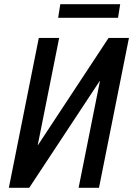

<svg xmlns="http://www.w3.org/2000/svg" viewBox="-20 -891 632 911"><path d="M495.1 -710.9H591.8L449.7 0H353L454.1 -506.3L453.1 -506.8L118.7 0H22L164.1 -710.9H260.7L159.2 -203.1L160.2 -202.6ZM540 -806.6H255.9L266.1 -871.1H550.3Z"/></svg>

Font: RobotoCondensed-Italic
Style: Italic
Weight: 400
Designer: Google
Version: Version 1.200311; 2013